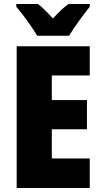

<svg xmlns="http://www.w3.org/2000/svg" viewBox="-20 -947 515 967"><path d="M167 -767H328C352 -808 402 -876 432 -913V-927H325C301 -910 276 -886 247 -854C218 -885 195 -909 171 -927H62V-913C92 -879 146 -805 167 -767ZM432 0V-149H241V-296H418V-443H241V-567H432V-714H64V0Z"/></svg>

Font: Noto Sans Gurmukhi Condensed Black
Style: Regular
Weight: 900
Width: 3
Designer: Jelle Bosma - Monotype Design Team
Foundry: Monotype Imaging Inc.
Version: Version 2.004